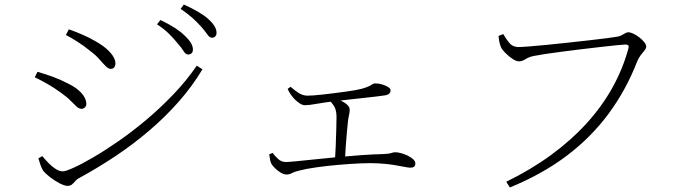

<svg xmlns="http://www.w3.org/2000/svg" viewBox="-20 -813 3020 845"><path d="M762 -622Q746 -642 724.5 -663.5Q703 -685 671 -706L686 -725Q722 -708 749 -690.5Q776 -673 792 -657Q812 -638 820.5 -623.5Q829 -609 829 -595Q829 -584 823 -578.5Q817 -573 808 -573Q797 -573 788 -588Q779 -603 762 -622ZM865 -696Q847 -716 827 -734Q807 -752 775 -774L789 -793Q825 -777 852 -761Q879 -745 896 -730Q933 -697 933 -669Q933 -659 927.5 -653Q922 -647 913 -647Q902 -647 892 -662Q882 -677 865 -696ZM270 -659 283 -684Q312 -674 344 -660Q376 -646 403 -630Q437 -610 455 -592.5Q473 -575 480.5 -560.5Q488 -546 488 -534Q488 -524 483 -517Q478 -510 467 -510Q457 -510 445.5 -521.5Q434 -533 417.5 -552Q401 -571 374 -591Q350 -611 320 -630Q290 -649 270 -659ZM846 -524 871 -508Q826 -433 766.5 -365.5Q707 -298 636 -237.5Q565 -177 486 -124.5Q407 -72 324 -27Q317 -23 310.5 -15Q304 -7 296.5 -1Q289 5 277 5Q264 5 242 -6.5Q220 -18 200 -33.5Q180 -49 170 -62Q163 -72 157 -90.5Q151 -109 149 -116L166 -126Q181 -108 196 -93Q211 -78 226.5 -68.5Q242 -59 257 -59Q269 -59 304.5 -75Q340 -91 390.5 -120.5Q441 -150 501 -191.5Q561 -233 623 -285Q685 -337 742.5 -397Q800 -457 846 -524ZM133 -473 145 -497Q186 -485 216.5 -473.5Q247 -462 278 -446Q307 -432 325 -416.5Q343 -401 351.5 -385.5Q360 -370 360 -355Q360 -349 357 -344.5Q354 -340 349.5 -337Q345 -334 340 -334Q328 -334 317 -344Q306 -354 290.5 -370Q275 -386 248 -405Q222 -424 195 -440Q168 -456 133 -473Z M1672 -393Q1660 -391 1634 -388Q1608 -385 1576 -381.5Q1544 -378 1512.5 -374.5Q1481 -371 1457 -368Q1412 -363 1376 -356.5Q1340 -350 1324 -350Q1311 -350 1300.5 -357Q1290 -364 1279 -374Q1271 -382 1261.5 -394.5Q1252 -407 1246 -422L1259 -431Q1277 -415 1295 -403.5Q1313 -392 1334 -392Q1356 -392 1401 -397Q1446 -402 1504 -410Q1549 -416 1572.5 -422.5Q1596 -429 1606 -434.5Q1616 -440 1620.5 -443Q1625 -446 1633 -446Q1646 -446 1661.5 -441.5Q1677 -437 1688 -430Q1699 -423 1699 -415Q1699 -407 1693 -401Q1687 -395 1672 -393ZM1443 -384Q1456 -380 1469.5 -374.5Q1483 -369 1494 -362.5Q1505 -356 1512 -348Q1519 -340 1519 -330Q1519 -320 1516.5 -309Q1514 -298 1512 -285Q1510 -267 1507 -234.5Q1504 -202 1501.5 -167Q1499 -132 1498 -104L1454 -103Q1456 -131 1457.5 -169.5Q1459 -208 1460 -244Q1461 -280 1461 -298Q1461 -323 1454 -338.5Q1447 -354 1430 -371ZM1165 -134 1180 -140Q1191 -125 1205 -112.5Q1219 -100 1238 -100Q1248 -100 1280.5 -103Q1313 -106 1359.5 -111Q1406 -116 1459.5 -121Q1513 -126 1567 -130Q1621 -134 1668 -135Q1692 -136 1702 -139.5Q1712 -143 1719 -143Q1730 -143 1745 -139Q1760 -135 1774.5 -128Q1789 -121 1798.5 -112Q1808 -103 1808 -93Q1808 -84 1802.5 -79.5Q1797 -75 1786 -75Q1777 -75 1758 -79Q1739 -83 1710.5 -87.5Q1682 -92 1645 -94Q1614 -96 1567.5 -94Q1521 -92 1469.5 -87.5Q1418 -83 1372 -76.5Q1326 -70 1296 -62Q1275 -57 1264.5 -51Q1254 -45 1240 -45Q1229 -45 1215 -53.5Q1201 -62 1189.5 -73.5Q1178 -85 1174 -93Q1170 -101 1168.5 -110.5Q1167 -120 1165 -134Z M2262 -606Q2274 -606 2307 -608.5Q2340 -611 2386 -615.5Q2432 -620 2481.5 -625.5Q2531 -631 2576.5 -636Q2622 -641 2655 -645.5Q2688 -650 2699 -652Q2709 -654 2717 -658.5Q2725 -663 2732 -667Q2739 -671 2745 -671Q2754 -671 2767 -665Q2780 -659 2793 -649Q2806 -639 2815 -628Q2824 -617 2824 -608Q2824 -600 2816.5 -591Q2809 -582 2800 -570.5Q2791 -559 2784 -542Q2735 -416 2658 -312Q2581 -208 2473.5 -127Q2366 -46 2224 12L2208 -13Q2318 -67 2406 -131.5Q2494 -196 2561 -269.5Q2628 -343 2674 -425Q2720 -507 2745 -597Q2749 -611 2744.5 -614Q2740 -617 2731 -617Q2723 -617 2694.5 -614Q2666 -611 2625.5 -606.5Q2585 -602 2540 -596.5Q2495 -591 2452.5 -585.5Q2410 -580 2377.5 -575Q2345 -570 2331 -567Q2309 -563 2293.5 -553Q2278 -543 2264 -543Q2252 -543 2235.5 -554Q2219 -565 2205 -579Q2191 -593 2186 -603Q2182 -611 2179 -622.5Q2176 -634 2174 -655L2195 -663Q2204 -646 2220 -626Q2236 -606 2262 -606Z"/></svg>

Font: Early Summer Mincho VF
Style: Regular
Weight: 250
Designer: GuiWonder
Version: Version 1.002